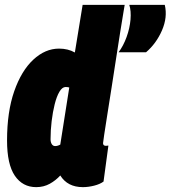

<svg xmlns="http://www.w3.org/2000/svg" viewBox="-20 -760 702 790"><path d="M321 10Q258 10 228 -38Q210 -18 185 -4Q160 10 129 10Q73 10 41 -37Q9 -84 9 -182Q9 -300 38.5 -384.5Q68 -469 117 -514.5Q166 -560 223 -560Q260 -560 288 -544L320 -740H493Q493 -740 488 -710Q483 -680 475 -630.5Q467 -581 458 -521.5Q449 -462 439.5 -402Q430 -342 422 -291Q414 -240 409 -207.5Q404 -175 404 -171Q404 -160 416 -160Q417 -160 420 -160.5Q423 -161 426 -161L406 -13Q391 -2 367 4Q343 10 321 10ZM207 -159Q217 -159 228 -165L265 -400Q259 -402 250 -402Q236 -402 224.5 -382.5Q213 -363 205 -331Q197 -299 192.5 -261.5Q188 -224 188 -187Q188 -175 193 -167Q198 -159 207 -159ZM468 -545Q488 -572 501 -608Q514 -644 517 -679.5Q520 -715 512 -740H658Q670 -689 646.5 -635Q623 -581 581 -545Z"/></svg>

Font: Georama Condensed Black
Style: Italic
Weight: 900
Width: 3
Italic angle: -9°
Designer: Jean-Baptiste Levee
Foundry: Production Type
Version: Version 1.000